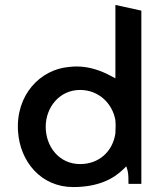

<svg xmlns="http://www.w3.org/2000/svg" viewBox="-20 -754 650 777"><path d="M276 3C376 3 438 -29 479 -69L491 -81L496 -65C500 -51 500 -27 500 -10H552V-711L447 -734V-437L432 -445C390 -468 342 -485 290 -485C279 -485 269 -484 259 -483C143 -473 43 -370 53 -222C61 -99 147 3 276 3ZM447 -266C447 -260 448 -253 448 -246C448 -234 447 -224 447 -215V-214C436 -141 381 -90 304 -90C220 -90 165 -160 165 -241C165 -320 221 -390 304 -390C380 -390 435 -335 447 -268Z"/></svg>

Font: Bluebird
Style: Li
Weight: 300
Designer: Jasper
Foundry: Cannot Into Space Fonts
Version: Version 0.98